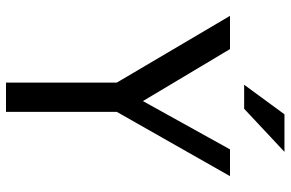

<svg xmlns="http://www.w3.org/2000/svg" viewBox="-180 -764 945 624"><g transform="rotate(90 292.0 -452.5)"><path d="M140 -728 309 -445 466 -728H553L344 -360V0H249V-360L32 -728ZM352 -905H474L334 -774H256Z"/></g></svg>

Font: Rosario Light Light
Style: Regular
Weight: 300
Version: Version 1.101; ttfautohint (v1.8.1.43-b0c9)